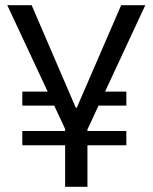

<svg xmlns="http://www.w3.org/2000/svg" viewBox="-20 -720 589 740"><path d="M66 -215H467V-160H66ZM66 -367H198V-313H66ZM335 -367H467V-313H335ZM8 -700H102L272 -305H276L447 -700H540L317 -221H232ZM231 -267H317V0H231Z"/></svg>

Font: Pathway Extreme
Style: Regular
Weight: 400
Designer: Eduardo Rodriguez Tunni
Foundry: Eduardo Rodriguez Tunni
Version: Version 1.001;gftools[0.9.26]